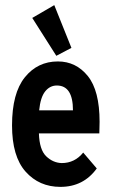

<svg xmlns="http://www.w3.org/2000/svg" viewBox="-20 -719 440 750"><path d="M216 11Q133 11 80 -48.5Q27 -108 27 -229Q27 -355 77 -417Q127 -479 206 -479Q277 -479 323 -422Q369 -365 369 -243Q369 -232 368.5 -220Q368 -208 368 -198H132Q134 -134 160.5 -108.5Q187 -83 221 -82Q272 -82 305 -123L358 -61Q306 11 216 11ZM133 -288H265Q265 -385 202 -385Q175 -385 156.5 -362Q138 -339 133 -288ZM200 -501 106 -649 192 -699 259 -532Z"/></svg>

Font: Inconsolata Condensed ExtraBold
Style: Regular
Weight: 800
Width: 3
Monospace: yes
Designer: Raph Levien, Cyreal, Brenton Simpson
Foundry: Raph Levien, Cyreal, Google
Version: Version 3.001; ttfautohint (v1.8.2.53-6de2)